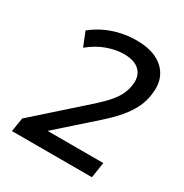

<svg xmlns="http://www.w3.org/2000/svg" viewBox="-166 -843 931 973"><g transform="rotate(30 300.0 -357.0)"><path d="M38 0 51 -81 334 -333Q374 -369 398.5 -398Q423 -427 435.5 -455Q448 -483 451 -511Q458 -563 427.5 -592.5Q397 -622 337 -622Q290 -622 239 -604Q188 -586 139 -546L106 -628Q142 -657 182.5 -676Q223 -695 267.5 -704.5Q312 -714 356 -714Q428 -714 476 -690Q524 -666 546 -622Q568 -578 559 -517Q554 -474 535 -435Q516 -396 482.5 -356.5Q449 -317 400 -274L195 -92L194 -91H520L506 0Z"/></g></svg>

Font: Nunito Sans 7pt SemiBold
Style: Italic
Weight: 600
Italic angle: -9°
Designer: Vernon Adams
Foundry: Vernon Adams
Version: Version 3.101;gftools[0.9.27]